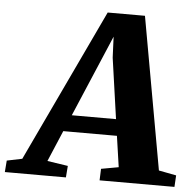

<svg xmlns="http://www.w3.org/2000/svg" viewBox="-131 -798 863 852"><g transform="rotate(5 301.0 -372.5)"><path d="M-78.5 0 -74.5 -51.5 -6.5 -65.5 314.5 -745H480.5L602 -66.5L680 -51.5L677 0H343.5L345.5 -51.5L423 -65.5L403 -203.5H164L105.5 -65.5L197.5 -51.5L193.5 0ZM316 -560.5 195.5 -277H392.5L354 -547.5L350 -640.5Z"/></g></svg>

Font: Merriweather Black
Style: Italic
Weight: 900
Italic angle: -7.8°
Designer: Eben Sorkin
Foundry: Eben Sorkin
Version: Version 2.200;gftools[0.9.31]